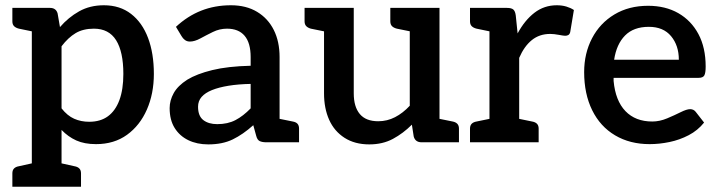

<svg xmlns="http://www.w3.org/2000/svg" viewBox="-20 -541 2731 730"><path d="M101 169V-511H170Q193 -511 199 -490L208 -438Q240 -475 281 -498Q322 -521 375 -521Q436 -521 478.5 -488Q521 -455 543 -396.5Q565 -338 565 -260Q565 -185 538.5 -124.5Q512 -64 463 -28.5Q414 7 345 7Q301 7 270 -7Q239 -21 214 -47V169ZM319 -78Q362 -78 390.5 -99Q419 -120 434 -160.5Q449 -201 449 -260Q449 -344 421.5 -388Q394 -432 337 -432Q296 -432 267.5 -415Q239 -398 214 -365V-129Q236 -101 262 -89.5Q288 -78 319 -78ZM127 -511 115 -419 52 -432Q40 -435 33.5 -441.5Q27 -448 27 -460V-511ZM27 169V118Q27 106 33.5 99.5Q40 93 52 91L115 77L127 169ZM188 169 200 77 263 91Q275 93 281.5 99.5Q288 106 288 118V169Z M772 8Q729 8 696 -8Q663 -24 644 -54.5Q625 -85 625 -130Q625 -159 640.5 -187Q656 -215 692 -238Q728 -260 787 -274.5Q846 -289 933 -291V-324Q933 -378 910 -405Q887 -432 843 -432Q815 -432 789.5 -419.5Q764 -407 742 -395Q720 -383 702 -383Q691 -383 683 -389Q675 -395 670 -404L649 -439Q693 -480 745 -500.5Q797 -521 858 -521Q916 -521 957.5 -496Q999 -471 1021 -427Q1043 -383 1043 -324V0H993Q977 0 967.5 -4.5Q958 -9 954 -25L943 -65Q904 -30 865 -11Q826 8 772 8ZM806 -69Q846 -69 875.5 -84.5Q905 -100 933 -129V-222Q886 -221 849 -215Q812 -209 786 -198.5Q760 -188 746.5 -172.5Q733 -157 733 -135Q733 -100 753 -84.5Q773 -69 806 -69ZM1017 0 1029 -92 1093 -79Q1105 -77 1111 -70.5Q1117 -64 1117 -52V0Z M1384 8Q1329 8 1290 -17Q1251 -42 1231.5 -85.5Q1212 -129 1212 -186V-511H1325V-186Q1325 -135 1348 -107.5Q1371 -80 1418 -80Q1452 -80 1482 -95.5Q1512 -111 1538 -139V-511H1651V0H1583Q1559 0 1553 -22L1546 -67Q1513 -34 1474 -13Q1435 8 1384 8ZM1625 0 1637 -92 1701 -79Q1712 -77 1718.5 -70.5Q1725 -64 1725 -52V0ZM1238 -511 1226 -419 1162 -432Q1151 -435 1144.5 -441.5Q1138 -448 1138 -460V-511ZM1565 -511 1553 -419 1489 -432Q1477 -435 1470.5 -441.5Q1464 -448 1464 -460V-511Z M1841 0V-511H1907Q1925 -511 1932 -504.5Q1939 -498 1941 -482L1948 -414Q1975 -464 2012 -492.5Q2049 -521 2097 -521Q2117 -521 2133.5 -516Q2150 -511 2162 -503L2148 -419Q2146 -411 2141 -408Q2136 -405 2129 -405Q2123 -405 2104.5 -408.5Q2086 -412 2072 -412Q2031 -412 2002 -388.5Q1973 -365 1954 -321V0ZM1928 0 1940 -92 2003 -79Q2015 -77 2021.5 -70.5Q2028 -64 2028 -52V0ZM1767 0V-52Q1767 -64 1773.5 -70.5Q1780 -77 1792 -79L1855 -92L1867 0ZM1867 -511 1855 -419 1792 -432Q1780 -435 1773.5 -441.5Q1767 -448 1767 -460V-511Z M2450 7Q2375 7 2318.5 -26.5Q2262 -60 2231.5 -122Q2201 -184 2201 -267Q2201 -338 2231 -395.5Q2261 -453 2316 -486Q2371 -519 2444 -519Q2510 -519 2559 -491Q2608 -463 2635.5 -411.5Q2663 -360 2663 -288Q2663 -264 2658 -254.5Q2653 -245 2636 -245H2313Q2313 -242 2313 -239Q2313 -236 2313 -233Q2320 -158 2358 -118.5Q2396 -79 2460 -79Q2488 -79 2516.5 -91Q2545 -103 2568 -114.5Q2591 -126 2604 -126Q2617 -126 2625 -116L2657 -75Q2633 -45 2598.5 -27Q2564 -9 2525.5 -1Q2487 7 2450 7ZM2315 -314H2561Q2561 -368 2531.5 -403.5Q2502 -439 2447 -439Q2389 -439 2356.5 -406Q2324 -373 2315 -314Z"/></svg>

Font: Aleo SemiBold
Style: Regular
Weight: 600
Designer: Alessio Laiso
Foundry: Alessio Laiso
Version: Version 2.001;gftools[0.9.29]